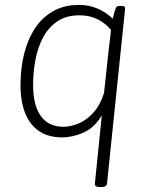

<svg xmlns="http://www.w3.org/2000/svg" viewBox="-20 -549 606 777"><path d="M385 208Q373 208 368 204.5Q363 201 364 193L392 -82Q362 -32 318 -12.5Q274 7 231 7Q177 7 139.5 -17.5Q102 -42 82.5 -89.5Q63 -137 63 -205Q63 -272 77.5 -330.5Q92 -389 121 -433.5Q150 -478 194.5 -503.5Q239 -529 299 -529Q328 -529 352.5 -522Q377 -515 398 -502.5Q419 -490 436 -473Q439 -482 441.5 -493Q444 -504 447 -511Q449 -520 453.5 -522.5Q458 -525 466 -525H472Q481 -525 484 -521.5Q487 -518 486 -511L413 194Q412 201 406.5 204.5Q401 208 389 208ZM236 -36Q267 -36 299.5 -50Q332 -64 359 -94.5Q386 -125 401 -173L422 -367Q424 -383 426 -398Q428 -413 429 -428Q414 -446 394.5 -459.5Q375 -473 352 -480Q329 -487 301 -487Q249 -487 213.5 -463.5Q178 -440 156 -400.5Q134 -361 124 -310Q114 -259 114 -205Q114 -122 145.5 -79Q177 -36 236 -36Z"/></svg>

Font: Asap ExtraLight
Style: Italic
Weight: 250
Italic angle: -6°
Version: Version 3.001